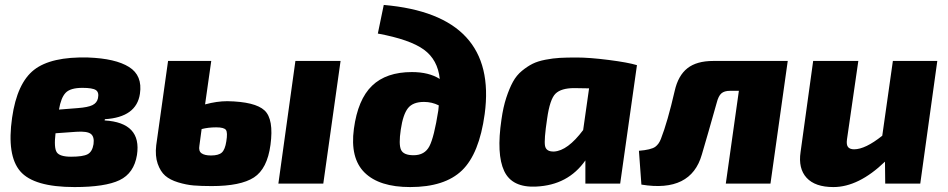

<svg xmlns="http://www.w3.org/2000/svg" viewBox="-20 -744 3843 778"><path d="M405 -261 404 -256Q555 -247 535 -116Q523 -42 464.5 -14Q406 14 282 14Q117 14 62 -50Q7 -114 29 -267Q49 -407 118 -461Q187 -515 337 -511Q448 -507 503 -472.5Q558 -438 547 -364Q533 -269 405 -261ZM219 -300 295 -306Q336 -309 354.5 -318Q373 -327 377 -346Q382 -370 368.5 -379Q355 -388 314 -388Q265 -388 246 -368Q227 -348 219 -300ZM289 -210 205 -204Q198 -145 210 -127Q222 -109 268 -109Q316 -109 335 -119Q354 -129 359 -160Q363 -190 348 -201.5Q333 -213 289 -210Z M836 -497 811 -321Q859 -334 901 -334Q1014 -332 1052 -296.5Q1090 -261 1076 -157Q1063 -60 1009 -25Q955 10 838 10Q795 10 765 7.5Q735 5 702 -5Q669 -15 649.5 -32Q630 -49 619 -80.5Q608 -112 613 -155L661 -497ZM1360 -497 1290 0H1108L1177 -497ZM797 -221 788 -154Q784 -132 796.5 -123Q809 -114 835 -114Q866 -114 879 -126Q892 -138 897 -171Q903 -207 895.5 -217.5Q888 -228 856 -228Q824 -228 797 -221Z M1511 -608 1535 -724Q1998 -684 1944 -282Q1922 -121 1852 -53.5Q1782 14 1642 14Q1517 14 1457.5 -44.5Q1398 -103 1414 -222Q1430 -341 1487.5 -396.5Q1545 -452 1649 -452Q1718 -452 1762 -424Q1754 -502 1697.5 -543Q1641 -584 1511 -608ZM1656 -115Q1701 -115 1720 -151.5Q1739 -188 1756 -296L1758 -317Q1730 -331 1698 -331Q1653 -331 1633 -305.5Q1613 -280 1604 -219Q1595 -159 1605 -137Q1615 -115 1656 -115Z M2493 0H2352V-94Q2282 6 2153 12Q2055 17 2023 -51Q1991 -119 2012 -260Q2019 -310 2031.5 -348Q2044 -386 2058.5 -412.5Q2073 -439 2095 -457Q2117 -475 2138 -485.5Q2159 -496 2190 -502Q2221 -508 2248.5 -509.5Q2276 -511 2316 -511Q2369 -511 2447 -501Q2525 -491 2561 -480ZM2367 -386 2307 -387Q2254 -387 2231 -364.5Q2208 -342 2197 -263Q2184 -177 2188.5 -153Q2193 -129 2225 -130Q2280 -133 2343 -217Z M3172 -497 3102 0H2921L2974 -376H2938Q2915 -376 2903 -365.5Q2891 -355 2884 -327Q2848 -199 2824 -118Q2780 37 2579 4L2569 -133Q2618 -137 2635 -149Q2650 -160 2658 -181Q2685 -250 2714 -376Q2728 -438 2765.5 -467.5Q2803 -497 2870 -497Z M3778 -497 3709 0H3567L3566 -89Q3459 14 3357 14Q3283 14 3248.5 -23.5Q3214 -61 3224 -128L3275 -497H3458L3412 -179Q3409 -157 3416.5 -148Q3424 -139 3441 -139Q3486 -139 3555 -194L3598 -497Z"/></svg>

Font: Exo 2.0 Extra Bold
Style: Italic
Weight: 800
Italic angle: -8°
Designer: Natanael Gama
Version: Version 1.001;PS 001.001;hotconv 1.0.70;makeotf.lib2.5.58329